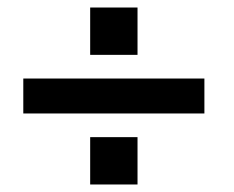

<svg xmlns="http://www.w3.org/2000/svg" viewBox="-20 -491 624 511"><path d="M524 -282V-189H42V-282ZM346 -126V0H220V-126ZM346 -471V-345H220V-471Z"/></svg>

Font: Ekushey Amar Bangla
Style: Bold
Weight: 700
Designer: Al Mamun Sumon
Foundry: Al Mamun Sumon
Version: Version 1.0